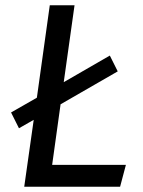

<svg xmlns="http://www.w3.org/2000/svg" viewBox="-20 -709 542 729"><path d="M458 -83 436 0H72L108 -254L52 -222L22 -282L120 -338L169 -689H263L222 -397L397 -498L427 -438L210 -313L178 -83Z"/></svg>

Font: Fira Sans
Style: Italic
Weight: 400
Italic angle: -8°
Designer: bBox Type GmbH & Carrois Corporate GbR & Edenspiekermann AG
Foundry: bBox Type GmbH & Carrois Corporate GbR & Edenspiekermann AG
Version: Version 4.301